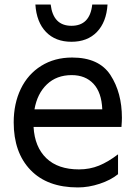

<svg xmlns="http://www.w3.org/2000/svg" viewBox="-20 -809 602 841"><path d="M40 -273Q40 -355 71 -419.5Q102 -484 160.5 -520.5Q219 -557 296 -557Q414 -557 464 -480Q514 -403 514 -293Q514 -279 512 -253H127Q132 -165 183 -116Q234 -67 326 -67Q373 -67 413.5 -83.5Q454 -100 497 -133V-46Q465 -20 416.5 -4Q368 12 321 12Q187 12 113.5 -64.5Q40 -141 40 -273ZM428 -330Q425 -404 389.5 -442Q354 -480 294 -480Q228 -480 185.5 -439.5Q143 -399 131 -330ZM293 -626Q223 -626 181.5 -669Q140 -712 135 -789H202Q213 -696 293 -696Q374 -696 384 -789H451Q446 -712 404.5 -669Q363 -626 293 -626Z"/></svg>

Font: Application
Style: Regular
Weight: 400
Designer: Wei Huang
Foundry: Wei Huang
Version: Version 0.012